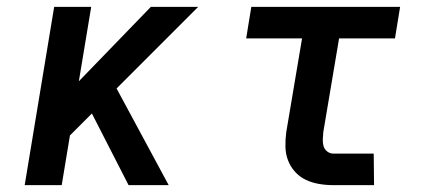

<svg xmlns="http://www.w3.org/2000/svg" viewBox="-20 -540 1240 560"><path d="M355 0 248 -209 184 -145 160 0H52L138 -520H246L210 -303L420 -520H558L320 -282L472 0Z M952 0Q931 0 910.5 -3.5Q890 -7 872 -15.5Q854 -24 840.5 -39Q827 -54 820 -72.5Q813 -91 812.5 -112Q812 -133 815 -155L861 -428H698L713 -520H1147L1132 -428H969L923 -155Q922 -144 921.5 -134Q921 -124 923.5 -114.5Q926 -105 934 -98.5Q942 -92 952 -92H1070L1071 0Z"/></svg>

Font: Iosevka Etoile Semibold
Style: Italic
Weight: 600
Italic angle: -9°
Designer: Belleve Invis
Foundry: Belleve Invis
Version: Version 22.1.2; ttfautohint (v1.8.4)